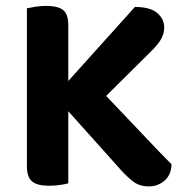

<svg xmlns="http://www.w3.org/2000/svg" viewBox="-20 -636 638 665"><path d="M154 -320.6 310 -343.4Q396.9 -252.6 464.2 -181.2Q531.4 -109.8 573.9 -67.1Q573.5 -31.2 550.3 -10.8Q527.1 9.6 495.9 9.6Q463 9.6 441.3 -7.3Q419.5 -24.2 398.9 -47.1ZM314.4 -270.8 135.8 -265.7 447.3 -612Q501 -611.7 524.9 -590.8Q548.8 -569.8 548.8 -541.3Q548.8 -519.7 538 -500.6Q527.2 -481.5 503.3 -458.3ZM73.2 -416.5H216.5V-1Q207.2 1.7 188.7 4.5Q170.1 7.3 150.2 7.3Q108.4 7.3 90.8 -7.9Q73.2 -23.2 73.2 -60ZM216.5 -241.3H73.2V-607.3Q82.8 -609.3 101.9 -612.5Q120.9 -615.6 139.5 -615.6Q180 -615.6 198.3 -601.5Q216.5 -587.4 216.5 -548.3Z"/></svg>

Font: Baloo Tamma 2
Style: Regular
Weight: 400
Designer: Divya Kowshik, Shuchita Grover and Ek Type
Foundry: Ek Type
Version: Version 1.700